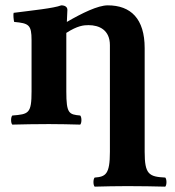

<svg xmlns="http://www.w3.org/2000/svg" viewBox="-20 -464 655 718"><path d="M228 -122V-321C228 -328 228 -335 228 -341C270 -368 293 -370 311 -370C351 -370 391 -352 391 -295V104C391 188 375 197 334 200C328 206 328 228 334 234C376 233 408 232 456 232C511 232 555 233 598 234C604 228 604 206 598 200C537 197 521 188 521 104V-284C521 -394 469 -444 383 -444C346 -444 287 -415 230 -382C231 -408 232 -427 232 -427C232 -438 223 -444 209 -444C181 -433 100 -425 31 -416C29 -410 31 -388 33 -382C88 -377 98 -371 98 -314V-122C98 -39 87 -37 26 -32C20 -26 20 -4 26 2C68 1 110 0 163 0C209 0 237 1 280 2C286 -4 286 -26 280 -32C238 -36 228 -39 228 -122Z"/></svg>

Font: Libertinus Serif
Style: Bold
Weight: 700
Designer: Philipp H. Poll, Khaled Hosny
Foundry: Caleb Maclennan
Version: Version 7.050;RELEASE